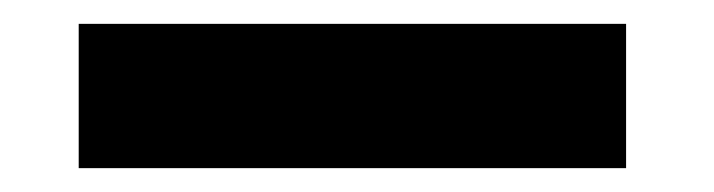

<svg xmlns="http://www.w3.org/2000/svg" viewBox="-20 8 599 161"><path d="M505 149H46V28H505Z"/></svg>

Font: Morrison
Style: Bold
Weight: 700
Designer: Pablo Impallari, Rodrigo Fuenzalida (Modified by Dan O. Williams)
Version: Version 0.03;June 6, 2019;FontCreator 11.5.0.2425 64-bit; tt